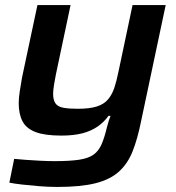

<svg xmlns="http://www.w3.org/2000/svg" viewBox="-20 -530 697 759"><path d="M207 209Q171 209 134.5 206Q98 203 67 199.5Q36 196 17 192L36 98Q56 100 83.5 102Q111 104 140.5 105.5Q170 107 195 107Q256 107 292.5 101.5Q329 96 349.5 81.5Q370 67 381.5 40.5Q393 14 403 -28Q406 -40 410 -52.5Q414 -65 417 -72H409Q391 -47 365.5 -29.5Q340 -12 305.5 -3Q271 6 223 6Q157 6 120.5 -8Q84 -22 69 -50.5Q54 -79 54 -122Q54 -142 58 -168.5Q62 -195 67 -223L128 -510H259L201 -236Q198 -222 194 -197.5Q190 -173 190 -160Q190 -134 199.5 -121Q209 -108 230.5 -104Q252 -100 288 -100Q334 -100 362.5 -109Q391 -118 407 -137Q423 -156 432 -183Q441 -210 448 -245L504 -510H635L538 -52Q524 18 504.5 67.5Q485 117 450 148.5Q415 180 357 194.5Q299 209 207 209Z"/></svg>

Font: Saira Expanded SemiBold
Style: Italic
Weight: 600
Width: 7
Italic angle: -12°
Designer: Hector Gatti with collaboration of the Omnibus-Type team
Foundry: Omnibus-Type
Version: Version 1.101